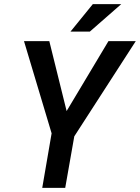

<svg xmlns="http://www.w3.org/2000/svg" viewBox="-20 -910 678 930"><path d="M302.7 -372.1 505.4 -710.9H637.7L339.8 -249.5L295.9 0H184.6L230 -264.2L96.2 -710.9H218.8ZM429.7 -890.1H567.4L415 -756.8H321.3Z"/></svg>

Font: TypoPRO Roboto Mono
Style: Italic
Weight: 500
Designer: Google
Version: Version 2.000986; 2015; ttfautohint (v1.3)